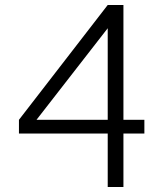

<svg xmlns="http://www.w3.org/2000/svg" viewBox="-20 -750 660 770"><path d="M412 0V-681.5L446 -680.5L112 -251L87.5 -269.5H436H446H559V-214.5H56V-269.5L412 -730H475V0Z"/></svg>

Font: Monaspace Neon Var ExtraLight
Style: Regular
Weight: 200
Designer: Riley Cran and the Lettermatic Team
Version: Version 1.200 (Monaspace Neon Var)